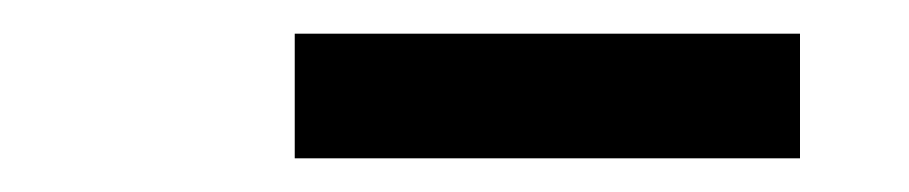

<svg xmlns="http://www.w3.org/2000/svg" viewBox="-20 -727 540 114"><path d="M155 -633V-707H455V-633Z"/></svg>

Font: Iosevka Curly Slab
Style: Bold Italic
Weight: 700
Italic angle: -9°
Monospace: yes
Designer: Belleve Invis
Foundry: Belleve Invis
Version: Version 22.1.2; ttfautohint (v1.8.4)